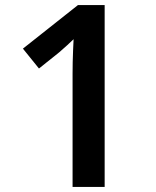

<svg xmlns="http://www.w3.org/2000/svg" viewBox="-20 -734 612 754"><path d="M391 0H265V-445Q265 -467 265.5 -490Q266 -513 267 -536.5Q268 -560 269 -580Q259 -570 244 -556.5Q229 -543 213 -529L133 -465L70 -543L286 -714H391Z"/></svg>

Font: Noto Sans Armenian SemiBold
Style: Regular
Weight: 600
Designer: Monotype Design Team
Foundry: Monotype Imaging Inc.
Version: Version 2.007